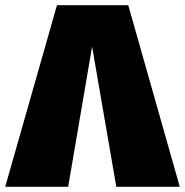

<svg xmlns="http://www.w3.org/2000/svg" viewBox="-52 -718 711 738"><path d="M441 -698H167L-32 0H210L302 -539L395 0H639Z"/></svg>

Font: Fira Sans Ultra
Style: Regular
Weight: 950
Designer: Carrois Corporate & Edenspiekermann AG
Foundry: Carrois Corporate GbR & Edenspiekermann AG
Version: Version 4.203;PS 004.203;hotconv 1.0.88;makeotf.lib2.5.64775